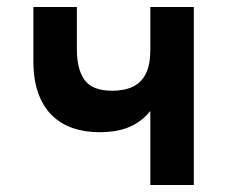

<svg xmlns="http://www.w3.org/2000/svg" viewBox="-20 -531 654 551"><path d="M411.4 0V-212.6Q388 -182.9 352.6 -167.2Q317.2 -151.6 264.6 -151.6Q224.3 -151.6 189.9 -163.1Q155.4 -174.7 129.9 -199.2Q104.4 -223.7 90.1 -262.6Q75.8 -301.5 75.8 -356V-511H200.6V-389Q200.6 -332.1 222.8 -301.4Q245.1 -270.6 302 -270.6Q336.9 -270.6 361.3 -282.2Q385.7 -293.8 398.5 -319.4Q411.4 -345 411.4 -387V-511H536.2V0Z"/></svg>

Font: Overpass
Style: Regular
Weight: 400
Designer: Delve Withrington, Dave Bailey, Thomas Jockin
Foundry: Delve Fonts LLC
Version: Version 4.000